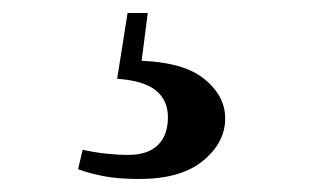

<svg xmlns="http://www.w3.org/2000/svg" viewBox="-20 -24 490 295"><path d="M160 97 176 -4H207L196 82L180 69Q257 69 291.5 95.5Q326 122 326 158Q326 195 292 223Q258 251 194 251Q161 251 138.5 246.5Q116 242 100 236L107 206Q124 210 142.5 212Q161 214 177 214Q207 214 222.5 199Q238 184 238 156Q238 130 219.5 115Q201 100 160 97Z"/></svg>

Font: Noto Serif SC ExtraLight ExtraBold
Style: Regular
Weight: 800
Version: Version 2.002-H1;hotconv 1.1.0;makeotfexe 2.6.0